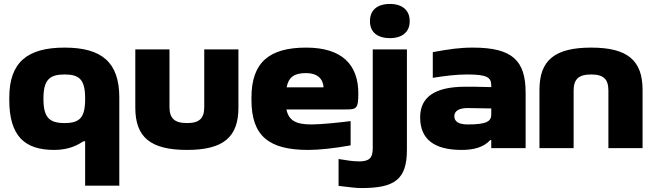

<svg xmlns="http://www.w3.org/2000/svg" viewBox="-20 -750 3309 972"><path d="M27 -256V-244C27 -59 107 9 254 9C335 9 377 -19 403 -35H411V190H584V-256C584 -435 495 -509 307 -509C119 -509 27 -435 27 -256ZM200 -248V-252C200 -346 231 -373 307 -373C383 -373 411 -346 411 -252V-248C411 -154 383 -127 307 -127C231 -127 200 -154 200 -248Z M665 -205C665 -56 741 9 927 9C1111 9 1187 -56 1187 -205V-500H1014V-209C1014 -152 991 -127 927 -127C862 -127 838 -152 838 -209V-500H665Z M1794 -277C1794 -422 1712 -509 1530 -509C1344 -509 1253 -435 1253 -256V-244C1253 -61 1342 9 1540 9C1597 9 1670 1 1755 -14V-137C1710 -131 1608 -120 1557 -120C1479 -120 1442 -139 1430 -196H1731C1784 -196 1794 -199 1794 -277ZM1431 -308C1441 -360 1470 -380 1530 -380C1586 -380 1616 -351 1618 -308Z M1853 -644V-641C1853 -590 1888 -557 1954 -557C2018 -557 2054 -590 2054 -641V-644C2054 -697 2018 -730 1954 -730C1888 -730 1853 -697 1853 -644ZM1694 191C1755 198 1778 202 1810 202C1975 202 2040 161 2040 9V-500H1867V1C1867 51 1848 67 1798 67C1764 67 1739 62 1694 55Z M2374 -509C2306 -509 2253 -501 2171 -486V-356C2234 -366 2290 -373 2344 -373C2445 -373 2467 -359 2467 -317V-309C2406 -311 2361 -311 2337 -311C2183 -311 2107 -260 2107 -156C2107 -46 2177 9 2317 9C2376 9 2427 -3 2462 -41H2467V0H2641V-280C2641 -443 2575 -509 2374 -509ZM2280 -162C2280 -188 2304 -203 2347 -203C2375 -203 2424 -202 2467 -201V-170C2467 -136 2444 -120 2349 -120C2304 -120 2280 -133 2280 -162Z M2711 -295V0H2884V-291C2884 -348 2908 -373 2973 -373C3037 -373 3060 -348 3060 -291V0H3233V-295C3233 -444 3157 -509 2973 -509C2787 -509 2711 -444 2711 -295Z"/></svg>

Font: LT Wave Black
Style: Regular
Weight: 900
Designer: Daniel Lyons
Version: Version 2.5 (Glyphs App)